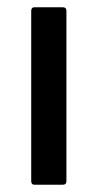

<svg xmlns="http://www.w3.org/2000/svg" viewBox="-20 -509 269 529"><path d="M75 0Q66 0 66 -10V-479Q66 -489 75 -489H153Q163 -489 163 -479V-10Q163 0 153 0Z"/></svg>

Font: Sofia Sans Semi Condensed SemiBold
Style: Regular
Weight: 600
Designer: Botio Nikoltchev, Ani Petrova
Foundry: lettersoup
Version: Version 4.100